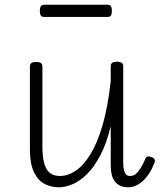

<svg xmlns="http://www.w3.org/2000/svg" viewBox="-20 -778 686 815"><path d="M230 17Q197 17 169 2.5Q141 -12 124 -47.5Q107 -83 107 -145V-496Q107 -506 113.5 -510.5Q120 -515 133 -515Q147 -515 153.5 -510.5Q160 -506 160 -496V-155Q160 -113 167.5 -85.5Q175 -58 191 -44.5Q207 -31 235 -31Q268 -31 301 -53Q334 -75 363.5 -122.5Q393 -170 415.5 -247Q438 -324 450 -434V-497Q450 -507 456.5 -511.5Q463 -516 477 -516Q490 -516 496.5 -511.5Q503 -507 503 -497V-89Q503 -72 505.5 -59Q508 -46 514 -38.5Q520 -31 532 -31Q545 -31 555 -38.5Q565 -46 575.5 -62Q586 -78 597 -104Q600 -112 606.5 -113.5Q613 -115 623 -111Q633 -108 636 -101.5Q639 -95 636 -89Q624 -55 606 -31.5Q588 -8 567.5 4.5Q547 17 524 17Q505 17 491.5 11Q478 5 468.5 -6.5Q459 -18 454.5 -36Q450 -54 450 -78V-242Q432 -168 405.5 -118Q379 -68 349 -38.5Q319 -9 288 4Q257 17 230 17ZM168 -706Q157 -706 153 -712.5Q149 -719 149 -731Q149 -744 153 -751Q157 -758 168 -758H436Q447 -758 451 -751Q455 -744 455 -731Q455 -719 451 -712.5Q447 -706 436 -706Z"/></svg>

Font: Playwrite FR Moderne ExtraLight
Style: Regular
Weight: 250
Version: Version 1.002